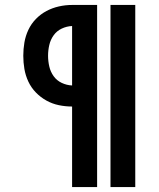

<svg xmlns="http://www.w3.org/2000/svg" viewBox="-20 -755 640 775"><path d="M426 0V-735H526V0ZM271 0V-325Q244 -325 217.5 -330.5Q191 -336 167.5 -349Q144 -362 125 -381.5Q106 -401 94.5 -425.5Q83 -450 78.5 -476.5Q74 -503 74 -530Q74 -557 78.5 -583.5Q83 -610 94.5 -634.5Q106 -659 125 -678.5Q144 -698 167.5 -710.5Q191 -723 217.5 -729Q244 -735 271 -735H372V0ZM271 -410V-650Q249 -649 229 -639.5Q209 -630 196.5 -612.5Q184 -595 179 -573.5Q174 -552 174 -530Q174 -508 179 -486.5Q184 -465 196.5 -447.5Q209 -430 229 -420.5Q249 -411 271 -410Z"/></svg>

Font: Iosevka Custom Extended
Style: Bold
Weight: 700
Width: 7
Monospace: yes
Designer: Belleve Invis
Foundry: Belleve Invis
Version: Version 11.2.4; ttfautohint (v1.8.4)